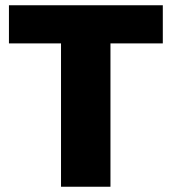

<svg xmlns="http://www.w3.org/2000/svg" viewBox="-20 -710 653 730"><path d="M599 -545H400V0H212V-545H14V-690H599Z"/></svg>

Font: Exo 2.0 Extra Bold
Style: Regular
Weight: 800
Designer: Natanael Gama
Version: Version 1.001;PS 001.001;hotconv 1.0.70;makeotf.lib2.5.58329